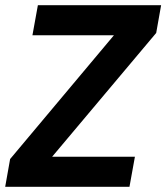

<svg xmlns="http://www.w3.org/2000/svg" viewBox="-26 -720 641 740"><path d="M-6 0 13 -107 413 -584H99L120 -700H595L576 -593L175 -116H494L473 0Z"/></svg>

Font: DM Sans 28pt ExtraBold
Style: Italic
Weight: 800
Italic angle: -10°
Version: Version 4.004;gftools[0.9.30]